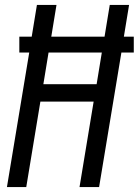

<svg xmlns="http://www.w3.org/2000/svg" viewBox="-20 -755 560 775"><path d="M8 0 98 -543H58V-607H108L129 -735H208L187 -607H402L423 -735H501L480 -607H520V-543H470L380 0H301L358 -345H143L86 0ZM370 -415 391 -543H176L155 -415Z"/></svg>

Font: Iosevka SS04
Style: Italic
Weight: 400
Italic angle: -9°
Monospace: yes
Designer: Belleve Invis
Foundry: Belleve Invis
Version: Version 19.0.0; ttfautohint (v1.8.4)